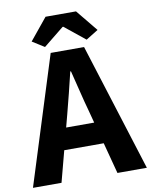

<svg xmlns="http://www.w3.org/2000/svg" viewBox="-107 -1025 864 1099"><g transform="rotate(-10 325.0 -476.0)"><path d="M-6 0 228 -743H422L656 0H485L385 -379Q369 -436 354 -498.5Q339 -561 324 -619H320Q306 -560 290.5 -498Q275 -436 260 -379L160 0ZM146 -181V-307H502V-181ZM202 -782 132 -826 235 -952H412L515 -826L444 -782L325 -878H321Z"/></g></svg>

Font: Noto Sans KR ExtraBold
Style: Regular
Weight: 800
Designer: Ryoko NISHIZUKA  (kana, bopomofo & ideographs); Paul D. Hunt (Latin, Greek & Cyrillic); Sandoll Communications , Soo-you
Foundry: Adobe
Version: Version 2.004-H2;hotconv 1.0.118;makeotfexe 2.5.65603